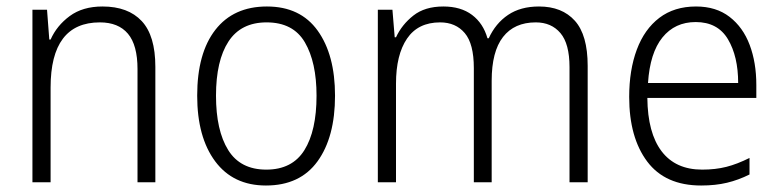

<svg xmlns="http://www.w3.org/2000/svg" viewBox="-20 -655 2403 592"><path d="M296 -635Q375 -635 417 -590Q459 -545 459 -449V-93H404V-442Q404 -516 374.5 -551Q345 -586 288 -586Q136 -586 136 -385V-93H80V-625H125L132 -533H136Q155 -576 195 -605.5Q235 -635 296 -635Z M1013 -360Q1013 -232 959 -157.5Q905 -83 800 -83Q699 -83 643.5 -157.5Q588 -232 588 -360Q588 -491 644 -563Q700 -635 803 -635Q906 -635 959.5 -560.5Q1013 -486 1013 -360ZM646 -360Q646 -253 683.5 -192.5Q721 -132 801 -132Q881 -132 918.5 -192Q956 -252 956 -360Q956 -463 920 -524.5Q884 -586 802 -586Q723 -586 684.5 -527Q646 -468 646 -360Z M1642 -635Q1713 -635 1752.5 -591Q1792 -547 1792 -452V-93H1736V-448Q1736 -520 1708 -553Q1680 -586 1632 -586Q1566 -586 1531 -541Q1496 -496 1496 -406V-93H1441V-445Q1441 -520 1413 -553Q1385 -586 1337 -586Q1269 -586 1235 -536Q1201 -486 1201 -397V-93H1145V-625H1190L1197 -540H1201Q1219 -579 1254.5 -607Q1290 -635 1347 -635Q1401 -635 1435.5 -609Q1470 -583 1483 -537H1487Q1508 -583 1546.5 -609Q1585 -635 1642 -635Z M2126 -635Q2188 -635 2229.5 -603Q2271 -571 2291.5 -516.5Q2312 -462 2312 -393V-353H1976Q1977 -245 2020 -188.5Q2063 -132 2145 -132Q2186 -132 2219.5 -140.5Q2253 -149 2291 -168V-117Q2257 -100 2221.5 -91.5Q2186 -83 2142 -83Q2031 -83 1975.5 -157Q1920 -231 1920 -356Q1920 -439 1943.5 -502Q1967 -565 2013 -600Q2059 -635 2126 -635ZM2125 -587Q2061 -587 2022.5 -539.5Q1984 -492 1978 -399H2256Q2256 -481 2224.5 -534Q2193 -587 2125 -587Z"/></svg>

Font: Noto Sans Telugu UI SemiCondensed Light
Style: Regular
Weight: 300
Width: 4
Designer: Jelle Bosma - Monotype Design Team
Foundry: Monotype Imaging Inc.
Version: Version 2.005; ttfautohint (v1.8.4.7-5d5b)